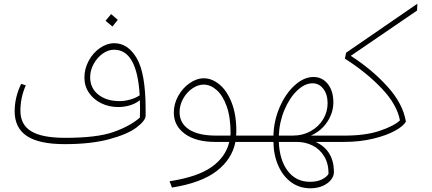

<svg xmlns="http://www.w3.org/2000/svg" viewBox="-20 -765 2329 1035"><path d="M765 -175V-141Q764 -114 715.5 -77.5Q667 -41 568.5 -14.5Q470 12 329 12Q190 12 124.5 -32Q59 -76 59 -165Q59 -240 94 -313L119 -305Q90 -239 90 -168Q90 -93 148 -57.5Q206 -22 332 -22Q503 -22 592 -53.5Q681 -85 734 -131Q735 -148 735 -180Q735 -211 734 -225Q712 -207 681.5 -197.5Q651 -188 617 -188Q567 -188 525.5 -208.5Q484 -229 459.5 -265Q435 -301 435 -347Q435 -394 458 -437Q481 -480 518.5 -506Q556 -532 596 -532Q670 -532 717.5 -450.5Q765 -369 765 -175ZM733 -251Q719 -497 595 -497Q563 -497 533.5 -476Q504 -455 485 -420.5Q466 -386 466 -349Q466 -290 510 -255Q554 -220 625 -220Q652 -220 681 -228Q710 -236 733 -251ZM549 -653 579 -689 615 -658 586 -622Z M1347 0H1249Q1231 93 1148 157Q1065 221 907 246L894 212Q1045 189 1121 135Q1197 81 1216 0H1140Q1036 0 976.5 -43.5Q917 -87 917 -158Q917 -205 940.5 -247.5Q964 -290 1002 -316.5Q1040 -343 1079 -343Q1122 -343 1162.5 -310Q1203 -277 1228.5 -212.5Q1254 -148 1254 -58Q1254 -42 1253 -34H1350L1367 -17ZM1223 -46Q1223 -133 1202 -192Q1181 -251 1147.5 -280Q1114 -309 1078 -309Q1047 -309 1016.5 -288Q986 -267 967 -232.5Q948 -198 948 -161Q948 -101 998.5 -67.5Q1049 -34 1145 -34H1222Z M1834 0H1682Q1780 46 1780 163Q1780 184 1764.5 204Q1749 224 1720 237Q1691 250 1653 250Q1595 250 1550.5 218Q1506 186 1480.5 129Q1455 72 1454 0H1347L1327 -17L1350 -34H1454Q1456 -114 1487.5 -187Q1519 -260 1568.5 -305Q1618 -350 1670 -350Q1717 -350 1747 -312.5Q1777 -275 1777 -213Q1777 -158 1744.5 -108.5Q1712 -59 1656 -34H1838L1854 -17ZM1483 -34H1557Q1612 -34 1655.5 -58.5Q1699 -83 1722.5 -123Q1746 -163 1746 -208Q1746 -256 1723 -286Q1700 -316 1665 -316Q1623 -316 1582 -277Q1541 -238 1513.5 -173Q1486 -108 1483 -34ZM1580 0H1548H1483Q1487 99 1531.5 157Q1576 215 1651 215Q1693 215 1719.5 200Q1746 185 1751 171Q1751 116 1727.5 77.5Q1704 39 1665 19.5Q1626 0 1580 0Z M2228 -708 1871 -464Q1986 -390 2069 -298Q2152 -206 2168 -110Q2156 -86 2110 -60.5Q2064 -35 1992 -17.5Q1920 0 1834 0L1814 -17L1837 -34Q1951 -34 2027.5 -60Q2104 -86 2136 -116Q2120 -202 2037 -289Q1954 -376 1839 -449L1846 -481L2230 -745Z"/></svg>

Font: FiraGO UltraLight
Style: Italic
Weight: 200
Italic angle: -8°
Designer: bBox Type GmbH
Foundry: bBox Type GmbH
Version: Version 1.001